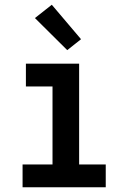

<svg xmlns="http://www.w3.org/2000/svg" viewBox="-20 -788 540 808"><path d="M75 0V-96H201V-424H89V-520H313V-96H425V0ZM263 -577 127 -712 198 -768 321 -623Z"/></svg>

Font: Iosevka Curly
Style: Bold
Weight: 700
Monospace: yes
Designer: Belleve Invis
Foundry: Belleve Invis
Version: Version 22.1.2; ttfautohint (v1.8.4)